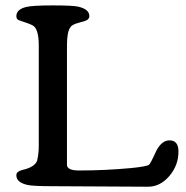

<svg xmlns="http://www.w3.org/2000/svg" viewBox="-20 -706 707 728"><path d="M656.7 -131.3Q656.7 -79.1 622.1 -38.6Q587.4 2 541.5 2L179.7 0Q103.5 0 83.5 -4.9Q42 -14.6 42 -41Q42 -45.9 43.9 -49.6Q45.9 -53.2 50.3 -55.7Q54.7 -58.1 57.6 -59.3Q60.5 -60.5 67.4 -62.3Q74.2 -64 76.2 -64.5Q112.3 -75.2 120.6 -96.2Q127 -123.5 127 -152.3V-533.7Q127 -597.7 103.5 -609.9Q91.8 -616.2 52.7 -628.9Q42 -632.3 42 -644.5Q42 -670.9 80.1 -679.7Q104 -685.5 179.7 -685.5Q256.8 -685.5 276.9 -680.7Q318.8 -670.9 318.8 -645Q318.8 -641.1 317.1 -637.7Q315.4 -634.3 313.7 -632.6Q312 -630.9 307.6 -628.9Q303.2 -627 301.5 -626.2Q299.8 -625.5 293.9 -624Q288.1 -622.6 287.1 -622.1Q284.2 -621.1 277.8 -619.4Q271.5 -617.7 268.6 -616.7Q265.6 -615.7 261.2 -613.8Q256.8 -611.8 253.4 -609.4Q250 -606.9 247.6 -603.5Q233.9 -586.9 233.9 -533.7V-81.5Q233.9 -59.6 279.3 -59.6Q379.4 -59.6 477.5 -68.8Q535.2 -74.7 544.9 -81.1Q551.8 -88.9 562 -111.3Q572.3 -133.8 573.7 -136.2Q594.2 -173.8 622.6 -173.8Q656.7 -173.8 656.7 -131.3Z"/></svg>

Font: Corben
Style: Regular
Weight: 400
Designer: vernon adams
Foundry: vernon adams
Version: Version 1.100